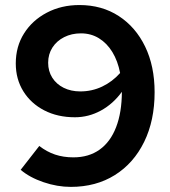

<svg xmlns="http://www.w3.org/2000/svg" viewBox="-20 -731 676 762"><path d="M295.3 -711Q384.2 -711 451.4 -667.3Q518.6 -623.6 556.1 -545.9Q593.6 -468.3 593.6 -365Q593.6 -252.6 552.1 -167.9Q510.6 -83.1 435.8 -36.2Q361 10.7 261 10.7Q207.3 10.7 152.7 -7.9Q98.1 -26.4 62 -57L135.9 -151.7Q165.5 -128.7 198.5 -117.6Q231.6 -106.5 271.3 -106.5Q332.6 -106.5 375.4 -137.2Q418.3 -167.9 440.8 -226.3Q463.4 -284.6 463.7 -366.6Q429 -318.7 380.3 -292.1Q331.7 -265.6 277.3 -265.6Q208.6 -265.6 155.6 -293Q102.6 -320.4 72.6 -368.7Q42.6 -417 42.6 -479.3Q42.6 -546.3 75.4 -598.3Q108.1 -650.3 165.6 -680.6Q223 -711 295.3 -711ZM298.7 -368.2Q345.1 -368.2 385.6 -387.5Q426.1 -406.8 456.7 -441.2Q447.5 -489.1 425.9 -524.5Q404.3 -559.8 372.6 -579.2Q341 -598.6 301.3 -598.6Q264.3 -598.6 234.6 -583.6Q204.8 -568.5 187.9 -542.1Q171.1 -515.7 171.1 -482Q171.1 -448.6 187.4 -422.8Q203.6 -397.1 232.6 -382.6Q261.6 -368.2 298.7 -368.2Z"/></svg>

Font: Red Hat Display VF
Style: Regular
Weight: 300
Designer: Pentagram, MCKL
Foundry: Pentagram, MCKL
Version: Version 1.023